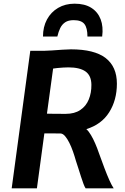

<svg xmlns="http://www.w3.org/2000/svg" viewBox="-20 -1023 679 1043"><path d="M43.5 0 144.5 -747H219.5Q234.5 -747 262.5 -749Q290.5 -751 319.2 -753Q348 -755 365.5 -755Q492.5 -755 553.8 -707.8Q615 -660.5 615 -568.5Q615 -479.5 573.2 -413.2Q531.5 -347 449 -321.5Q462 -310 474.2 -289.2Q486.5 -268.5 497.5 -243Q508.5 -217.5 517.5 -191Q533 -148 547.2 -110.2Q561.5 -72.5 574.2 -44Q587 -15.5 597.5 0H445Q439.5 -8 433.2 -25Q427 -42 420 -63.5Q413 -85 406 -107.5Q399 -130 392.5 -149Q385.5 -174 376.5 -199.8Q367.5 -225.5 356.5 -247.5Q345.5 -269.5 333.5 -283.5Q321.5 -297.5 308.5 -298L221 -298.5L180.5 0ZM337 -404.5Q385 -404.5 416.2 -425.5Q447.5 -446.5 462.2 -482.5Q477 -518.5 476.5 -562.5Q476 -612.5 444.5 -634.8Q413 -657 351.5 -657Q339.5 -657 323 -656Q306.5 -655 291.8 -653.5Q277 -652 268.5 -650.5L235 -405.5Q248 -405 273.5 -404.8Q299 -404.5 337 -404.5ZM385.5 -1003Q440.5 -1003 476 -980.5Q511.5 -958 526.8 -918Q542 -878 535 -824.5H455Q455 -871.5 438.5 -892.5Q422 -913.5 380 -913.5Q351.5 -913.5 334.2 -902Q317 -890.5 307.2 -870.5Q297.5 -850.5 291.5 -824.5H213.5Q213.5 -877 235.2 -917.2Q257 -957.5 295.8 -980.2Q334.5 -1003 385.5 -1003Z"/></svg>

Font: Merriweather Sans SemiBold
Style: Italic
Weight: 600
Italic angle: -7.5°
Designer: Eben Sorkin
Foundry: Eben Sorkin
Version: Version 2.001